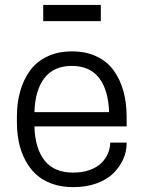

<svg xmlns="http://www.w3.org/2000/svg" viewBox="-20 -750 584 781"><path d="M495.1 -235.8H120.1Q122.6 -146 161.4 -96.9Q200.2 -47.9 277.8 -47.9Q315.9 -47.9 345.7 -58.8Q375.5 -69.8 393.1 -87.6Q410.6 -105.5 419.4 -126.5Q428.2 -147.5 428.2 -169.9H495.1V-166Q495.1 -134.3 481.7 -103.5Q468.3 -72.8 442.6 -46.6Q417 -20.5 374.3 -4.6Q331.5 11.2 277.8 11.2Q231 11.2 192.6 -2.2Q154.3 -15.6 127.9 -39.6Q101.6 -63.5 83.5 -97.2Q65.4 -130.9 57.1 -169.9Q48.8 -209 48.8 -253.9V-275.9Q48.8 -332 62.3 -379.4Q75.7 -426.8 102.5 -463.4Q129.4 -500 172.9 -520.5Q216.3 -541 272.9 -541Q329.6 -541 372.8 -520.5Q416 -500 442.4 -463.4Q468.8 -426.8 481.9 -379.4Q495.1 -332 495.1 -275.9ZM272 -481.9Q198.7 -481.9 160.6 -432.4Q122.6 -382.8 120.1 -293.9H423.8Q420.9 -383.3 383.3 -432.6Q345.7 -481.9 272 -481.9ZM155.8 -664.1V-730H390.1V-664.1Z"/></svg>

Font: Cooper Hewitt
Style: Book
Weight: 705
Designer: Village Type and Design LLC
Foundry: Cooper Hewitt Smithsonian Design Museum
Version: 1.000